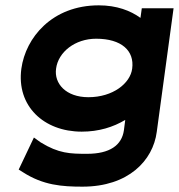

<svg xmlns="http://www.w3.org/2000/svg" viewBox="-20 -502 670 719"><path d="M190 -245C198 -307 261 -357 340 -357C435 -357 484 -312 475 -245C468 -190 403 -138 311 -138C227 -138 182 -189 190 -245ZM60 -245C41 -105 144 -9 286 -9C350 -9 404 -26 449 -53L444 -14C436 42 391 74 306 74C243 74 200 73 132 31L107 13L50 133L66 143C142 192 213 197 289 197C461 197 553 99 567 -8L630 -471H511L506 -435C469 -462 417 -482 350 -482C175 -482 76 -361 60 -245Z"/></svg>

Font: Charger
Style: HemiRT
Weight: 900
Designer: Jasper
Foundry: Cannot Into Space Fonts
Version: Version 0.99